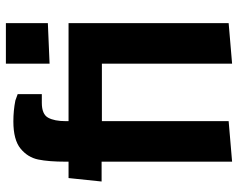

<svg xmlns="http://www.w3.org/2000/svg" viewBox="-100 -722 827 668"><g transform="rotate(-90 314.0 -387.5)"><path d="M427 -629V-781H568V-635ZM86 -448H17L29 -563H86V-573Q86 -632 93.5 -668.5Q101 -705 131.5 -730Q162 -755 226 -755Q264 -755 299 -748Q317 -742 321 -740V-656H291Q251 -656 239 -634Q227 -612 227 -573V-563H568V-6L427 6V-447H227V-6L86 6Z"/></g></svg>

Font: Francois One
Style: Regular
Weight: 400
Designer: Vernon Adams
Foundry: Vernon Adams
Version: Version 2.000